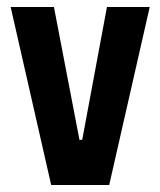

<svg xmlns="http://www.w3.org/2000/svg" viewBox="-20 -530 459 550"><path d="M126.6 0 10.5 -510H134.5L207.6 -129.5H215.5L286.4 -510H408.9L292.8 0Z"/></svg>

Font: Saira Thin Condensed
Style: Regular
Weight: 100
Width: 3
Version: Version 1.101